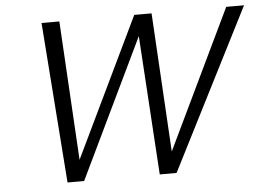

<svg xmlns="http://www.w3.org/2000/svg" viewBox="-48 -721 1076 784"><g transform="rotate(-5 489.5 -329.0)"><path d="M906 -658H979L645 0H576L540 -570L266 0H198L149 -658H222L255 -88L529 -658H600L633 -89Z"/></g></svg>

Font: EauTest
Style: Italic
Weight: 400
Italic angle: -12°
Designer: Christian Thalmann (Catharsis Fonts)
Version: Version 0.001;PS 000.001;hotconv 1.0.88;makeotf.lib2.5.64775